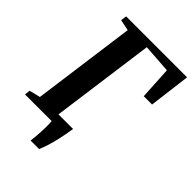

<svg xmlns="http://www.w3.org/2000/svg" viewBox="-262 -851 1126 1126"><g transform="rotate(45 301.0 -287.5)"><path d="M214 168Q216.5 151 218.2 130.2Q220 109.5 221.2 87.2Q222.5 65 222.5 42.5Q222.5 20 221 0L183.5 -56H342.5Q333.5 0 324 42Q314.5 84 304.5 114.5Q294.5 145 285 168ZM-0.5 0 3.5 -34.5 72 -51 159 -692.5 90.5 -706.5 95.5 -743H601L568.5 -485H499.5L488 -688.5L309 -701L220.5 -51L333.5 -34.5L329.5 0Z"/></g></svg>

Font: Merriweather 72pt
Style: Bold Italic
Weight: 700
Italic angle: -7.8°
Version: Version 2.101